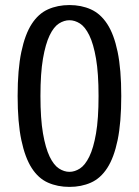

<svg xmlns="http://www.w3.org/2000/svg" viewBox="-20 -730 550 760"><path d="M49.8 -350.1Q49.8 -455.1 64.5 -524.7Q79.1 -594.2 105.5 -635Q131.8 -675.8 169.9 -692.9Q208 -710 254.9 -710Q301.8 -710 339.8 -692.9Q377.9 -675.8 404.5 -635Q431.2 -594.2 445.6 -524.7Q460 -455.1 460 -350.1Q460 -245.1 445.6 -175.5Q431.2 -106 404.5 -64.9Q377.9 -23.9 339.8 -7.1Q301.8 9.8 254.9 9.8Q208 9.8 169.9 -7.1Q131.8 -23.9 105.5 -64.9Q79.1 -106 64.5 -175.5Q49.8 -245.1 49.8 -350.1ZM140.1 -350.1Q140.1 -260.3 150.1 -202.1Q160.2 -144 176.5 -110.1Q192.9 -76.2 213.4 -63Q233.9 -49.8 254.9 -49.8Q275.9 -49.8 296.4 -63Q316.9 -76.2 333.5 -110.1Q350.1 -144 360.1 -201.9Q370.1 -259.8 370.1 -350.1Q370.1 -439.9 360.1 -498Q350.1 -556.2 333.5 -590.1Q316.9 -624 296.4 -637Q275.9 -649.9 254.9 -649.9Q233.9 -649.9 213.4 -637Q192.9 -624 176.5 -590.1Q160.2 -556.2 150.1 -498Q140.1 -439.9 140.1 -350.1Z"/></svg>

Font: 
Style: .
Weight: 400
Designer: Jovanny Lemonad
Foundry: Jovanny Lemonad
Version: Version 1.002